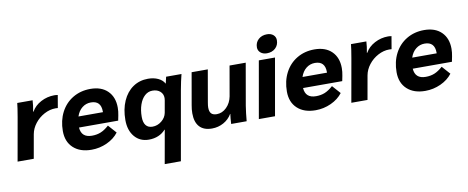

<svg xmlns="http://www.w3.org/2000/svg" viewBox="-76 -1064 4046 1660"><g transform="rotate(-10 1946.5 -234.0)"><path d="M73 -378Q88 -465 91 -500H226Q223 -451 215 -412L213 -402H217Q244 -451 299.5 -480.5Q355 -510 418 -510Q432 -510 448 -507L429 -396Q427 -397 409 -397Q358 -397 309.5 -371Q261 -345 227.5 -302Q194 -259 185 -209L148 0H6Z M940 -310Q940 -277 933 -243L924 -198H580Q586 -109 679 -109Q722 -109 756.5 -123Q791 -137 829 -171L893 -99Q855 -49 790.5 -19.5Q726 10 655 10Q554 10 495.5 -44Q437 -98 437 -192Q437 -284 474.5 -356.5Q512 -429 580 -469.5Q648 -510 734 -510Q831 -510 885.5 -456Q940 -402 940 -310ZM807 -299Q807 -394 718 -394Q675 -394 641.5 -367.5Q608 -341 592 -293H807Z M1307 -51H1304Q1279 -22 1241.5 -6Q1204 10 1158 10Q1080 10 1033 -45.5Q986 -101 986 -192Q986 -286 1018 -358.5Q1050 -431 1107.5 -470.5Q1165 -510 1240 -510Q1290 -510 1328.5 -492Q1367 -474 1383 -443H1385L1398 -500H1533Q1518 -442 1504 -365L1397 242H1255ZM1332 -194 1351 -301Q1353 -315 1353 -321Q1353 -357 1327.5 -379.5Q1302 -402 1260 -402Q1222 -402 1192.5 -375.5Q1163 -349 1146.5 -301.5Q1130 -254 1130 -194Q1130 -145 1150 -120Q1170 -95 1208 -95Q1252 -95 1288 -124Q1324 -153 1332 -194Z M1566 -148Q1566 -184 1573 -220L1622 -500H1764L1715 -219Q1710 -191 1710 -174Q1710 -138 1725.5 -121.5Q1741 -105 1774 -105Q1822 -105 1860 -142.5Q1898 -180 1909 -237L1955 -500H2097L2033 -134Q2023 -70 2017 0H1881Q1884 -56 1889 -87H1887Q1861 -42 1814 -16Q1767 10 1712 10Q1640 10 1603 -30.5Q1566 -71 1566 -148Z M2215 -613Q2215 -656 2244.5 -683Q2274 -710 2320 -710Q2354 -710 2375 -692Q2396 -674 2396 -645Q2396 -602 2367 -575Q2338 -548 2292 -548Q2258 -548 2236.5 -566.5Q2215 -585 2215 -613ZM2212 -500H2354L2266 0H2124Z M2907 -310Q2907 -277 2900 -243L2891 -198H2547Q2553 -109 2646 -109Q2689 -109 2723.5 -123Q2758 -137 2796 -171L2860 -99Q2822 -49 2757.5 -19.5Q2693 10 2622 10Q2521 10 2462.5 -44Q2404 -98 2404 -192Q2404 -284 2441.5 -356.5Q2479 -429 2547 -469.5Q2615 -510 2701 -510Q2798 -510 2852.5 -456Q2907 -402 2907 -310ZM2774 -299Q2774 -394 2685 -394Q2642 -394 2608.5 -367.5Q2575 -341 2559 -293H2774Z M3003 -378Q3018 -465 3021 -500H3156Q3153 -451 3145 -412L3143 -402H3147Q3174 -451 3229.5 -480.5Q3285 -510 3348 -510Q3362 -510 3378 -507L3359 -396Q3357 -397 3339 -397Q3288 -397 3239.5 -371Q3191 -345 3157.5 -302Q3124 -259 3115 -209L3078 0H2936Z M3870 -310Q3870 -277 3863 -243L3854 -198H3510Q3516 -109 3609 -109Q3652 -109 3686.5 -123Q3721 -137 3759 -171L3823 -99Q3785 -49 3720.5 -19.5Q3656 10 3585 10Q3484 10 3425.5 -44Q3367 -98 3367 -192Q3367 -284 3404.5 -356.5Q3442 -429 3510 -469.5Q3578 -510 3664 -510Q3761 -510 3815.5 -456Q3870 -402 3870 -310ZM3737 -299Q3737 -394 3648 -394Q3605 -394 3571.5 -367.5Q3538 -341 3522 -293H3737Z"/></g></svg>

Font: Sarabun ExtraBold
Style: Italic
Weight: 800
Italic angle: -10°
Designer: Suppakit Chalermlarp | Katatrad Co.,Ltd.
Foundry: Cadson Demak Co.,Ltd.
Version: Version 1.000; ttfautohint (v1.6)